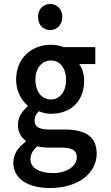

<svg xmlns="http://www.w3.org/2000/svg" viewBox="-20 -728 558 965"><path d="M133 72C133 49 145 27 168 7C185 12 204 14 228 14H288C338 14 366 25 366 63C366 105 318 142 247 142C177 142 133 116 133 72ZM47 89C47 175 126 217 231 217C375 217 466 141 466 44C466 -41 410 -77 304 -77H226C172 -77 154 -94 154 -122C154 -144 162 -156 176 -169C196 -160 217 -156 236 -156C330 -156 403 -214 403 -323C403 -357 392 -387 378 -406H459V-491H301C283 -498 260 -503 236 -503C143 -503 61 -440 61 -327C61 -269 89 -222 119 -197V-193C94 -173 70 -140 70 -102C70 -62 88 -36 110 -20V-16C70 12 47 48 47 89ZM236 -228C193 -228 158 -264 158 -327C158 -389 193 -424 236 -424C279 -424 312 -388 312 -327C312 -264 278 -228 236 -228ZM232 -577C267 -577 293 -604 293 -643C293 -681 267 -708 232 -708C196 -708 171 -681 171 -643C171 -604 196 -577 232 -577Z"/></svg>

Font: Falling Sky
Style: Condensed
Weight: 400
Designer: Paul D. Hunt
Foundry: Adobe Systems Incorporated
Version: Version 1.02